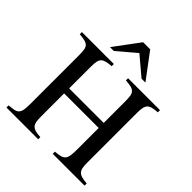

<svg xmlns="http://www.w3.org/2000/svg" viewBox="-236 -1039 1191 1191"><g transform="rotate(45 359.5 -443.0)"><path d="M483 -719 361 -822 240 -719H206L330 -886H392L517 -719ZM423 0V-19Q452 -21 469.5 -26Q487 -31 496 -42Q505 -53 508 -72.5Q511 -92 511 -124V-315H208V-113Q208 -86 211 -68.5Q214 -51 223.5 -40.5Q233 -30 250 -25Q267 -20 295 -19L296 0H17V-19Q46 -21 63.5 -25Q81 -29 90.5 -40Q100 -51 103 -70.5Q106 -90 106 -122V-548Q106 -577 103 -595Q100 -613 90.5 -622.5Q81 -632 63.5 -636.5Q46 -641 17 -643V-662H297V-643Q270 -641 252.5 -636.5Q235 -632 225 -622.5Q215 -613 211.5 -595Q208 -577 208 -548V-359H511V-548Q511 -578 508 -595.5Q505 -613 495 -623Q485 -633 467.5 -637Q450 -641 422 -643V-662H702V-643Q674 -641 656.5 -636.5Q639 -632 629.5 -622Q620 -612 616.5 -594.5Q613 -577 613 -548V-111Q613 -84 616.5 -67.5Q620 -51 629.5 -41Q639 -31 656.5 -26Q674 -21 702 -19V0Z"/></g></svg>

Font: STIXGeneralUnicodeRegular
Style: Regular
Weight: 400
Designer: MicroPress Inc., with final additions and corrections provided by Coen Hoffman, Elsevier (retired)
Version: Version 1.1.0